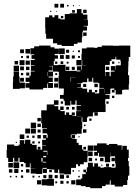

<svg xmlns="http://www.w3.org/2000/svg" viewBox="-20 -961 733 1011"><path d="M267 -941H287V-921H267ZM297 -941H317V-921H297ZM333 -935H341V-927H333ZM364 -934H370V-928H364ZM395 -933H399V-929H395ZM223 -783H219V-812H218V-870H238V-880H256V-870H267V-881H287V-863H299V-859H321V-887H347V-891H385V-913H409V-891H417V-884H440V-858H421V-857H443V-825H421V-822H438V-800H416V-792H414V-764H411V-737H388V-730H369V-719H305V-725H281V-733H259V-757H223ZM418 -910H436V-892H418ZM360 -908H374V-894H360ZM244 -904H250V-898H244ZM279 -903V-899H275V-903ZM313 -877V-865H301V-877ZM436 -790V-772H418V-790ZM606 -720V-721H666V-661H658V-639H656V-611H655V-582H654V-565H660V-517H658V-489H630V-487H623V-464H589V-487H583V-474H569V-488H582V-495H564V-493H561V-466H535V-462H557V-440H535V-432H534V-411H536V-371H478V-370H495V-352H477V-369H469V-348H444V-343H438V-319H414V-343H410V-318H413V-284H410V-257H384V-253H356V-251H353V-235H357V-250H375V-232H360V-229H384V-209H394V-197H412V-174H419V-167H442V-135H440V-107H421V-96H401V-86H391V-96H380V-77H354V-43H318V-47H292V-68H286V-51H266V-68H253V-71H227V-50H205V-72H226V-77H205V-72H202V-45H170V-47H142V-75H167V-76H141V-101H137V-80H115V-102H107V-108H83V-130H77V-110H55V-130H49V-108H23V-130H15V-172H17V-200H55V-193H78V-199H84V-223H108V-204H112V-225H140V-204H149V-198H173V-174H179V-173H202V-195H222V-197H202V-225H222V-232H207V-250H225V-235H231V-253H228V-259H204V-283H227V-286H201V-312H197V-380H226V-411H264V-433H288V-409H266V-402H287V-383H297V-400H315V-382H298V-376H321V-356H328V-369H344V-356H358V-369H374V-353H361V-350H381V-376H406V-378H383V-404H406V-408H383V-432H377V-410H355V-430H351V-406H321V-430H315V-441H296V-461H315V-472H316V-495H290V-523H288V-559H290V-582H287V-584H259V-614H239V-612H257V-590H236V-584H259V-558H236V-553H258V-529H236V-524H259V-498H233V-521H229V-498H207V-490H135V-499H114V-523H135V-530H115V-552H135V-562H142V-585H163V-588H143V-614H162V-617H142V-645H162V-651H146V-671H160V-675H140V-707H160V-717H186V-721H246V-712H267V-705H290V-677H268V-670H285V-652H268V-639H263V-618H287V-620H325V-588H383V-585H403V-590H385V-612H407V-594H410V-617H434V-618H413V-644H410V-617H382V-645H409V-678H411V-706H436V-711H476V-709H493V-714H516V-721H576V-719H577V-720ZM291 -706H321V-676H291ZM114 -703H138V-679H114ZM86 -701H106V-681H86ZM328 -683V-699H344V-683ZM391 -696H401V-686H391ZM363 -688V-694H369V-688ZM296 -671H316V-651H296ZM326 -671H346V-651H326ZM358 -669H374V-653H358ZM119 -654V-668H133V-654ZM101 -666V-656H91V-666ZM401 -656H391V-666H401ZM590 -617H616V-639H614V-647H592V-662H588V-649H567V-640H558V-619H534V-613H533V-560H535V-582H557V-560H563V-584H583V-589H564V-613H588V-594H590ZM83 -644H109V-618H83ZM115 -642H137V-620H115ZM57 -640H75V-622H57ZM313 -638V-624H299V-638ZM282 -637V-625H270V-637ZM582 -625H570V-637H582ZM331 -626V-636H341V-626ZM609 -628H603V-634H609ZM52 -615H80V-587H52ZM86 -611H106V-591H86ZM117 -610H135V-592H117ZM345 -592H327V-610H345ZM555 -592H537V-610H555ZM374 -593H358V-609H374ZM111 -496H84V-493H48V-529H49V-558H52V-585H80V-558H83V-529H84V-526H111ZM233 -581H231V-561H233ZM134 -579V-563H118V-579ZM90 -565V-577H102V-565ZM271 -566V-576H281V-566ZM378 -553V-554H352V-531H354V-553ZM106 -531H86V-551H106ZM286 -531H266V-551H286ZM502 -470V-495H528V-498H503V-523H498V-526H471V-551H466V-531H446V-548H439V-528H414V-523H386V-521H406V-501H387V-499H414V-494H439V-475H448V-489H464V-475H480V-469H497V-470ZM287 -500H265V-522H287ZM495 -502H477V-520H495ZM434 -503H418V-519H434ZM530 -470H531V-493H530ZM480 -487H492V-475H480ZM570 -445V-457H582V-445ZM300 -415V-427H312V-415ZM540 -427H552V-415H540ZM329 -384V-398H343V-384ZM359 -384V-398H373V-384ZM385 -346V-345H408V-346ZM177 -340H195V-322H177ZM462 -337V-325H450V-337ZM142 -315H170V-287H142ZM195 -292H177V-310H195ZM422 -297V-305H430V-297ZM113 -284H139V-258H113ZM143 -284H169V-258H143ZM435 -262H417V-280H435ZM194 -279V-263H178V-279ZM108 -229H84V-253H108ZM195 -232H177V-250H195ZM132 -247V-235H120V-247ZM150 -247H162V-235H150ZM399 -244V-238H393V-244ZM162 -205H150V-217H162ZM191 -216V-206H181V-216ZM69 -214V-208H63V-214ZM654 -113H658V-86H661V-36H654V-13H650V13H628V21H584V12H563V-11H558V11H536V19H517V30H455V24H431V19H406V14H381V-16H406V-21H413V-44H431V-54H419V-68H433V-56H437V-80H443V-104H469V-84H476V-101H496V-84H509V-78H526V-81H566V-78H587V-80H589V-101H586V-138H563V-159H562V-135H560V-107H532V-135H530V-136H501V-156H496V-141H476V-161H491V-167H472V-195H491V-206H541V-198H554V-203H598V-196H621V-173H624V-193H648V-173H658V-129H654ZM442 -195H470V-167H442ZM179 -188H193V-174H179ZM419 -188H433V-174H419ZM227 -144H229V-167H208V-162H227ZM444 -163H468V-139H444ZM223 -140H208V-133H223ZM465 -130V-112H447V-130ZM507 -130H525V-112H507ZM567 -130H585V-112H567ZM198 -110H204V-129H198ZM481 -116V-126H491V-116ZM223 -109H205V-105H223ZM81 -76H51V-106H81ZM48 -79H24V-103H48ZM538 -83V-99H554V-83ZM102 -85H90V-97H102ZM582 -97V-85H570V-97ZM519 -94V-88H513V-94ZM77 -50H55V-72H77ZM45 -52H27V-70H45ZM135 -52H117V-70H135ZM253 -54H239V-68H253ZM91 -56V-66H101V-56ZM362 -57V-65H370V-57ZM393 -58V-64H399V-58ZM317 -20H295V-42H317ZM236 -21V-41H256V-21ZM208 -23V-39H224V-23ZM284 -23H268V-39H284ZM343 -24H329V-38H343ZM102 -25H90V-37H102ZM161 -26H151V-36H161ZM40 -27H32V-35H40ZM70 -27H62V-35H70ZM182 -27V-35H190V-27ZM400 -27H392V-35H400ZM200 -17H228V-19H264V17H228V15H200ZM197 10H175V-12H197ZM377 10H355V-12H377ZM314 7H298V-9H314ZM342 5H330V-7H342ZM281 4H271V-6H281Z"/></svg>

Font: Rubik-Storm
Style: Regular
Weight: 400
Designer: NaN (generative design), Hubert & Fischer (Rubik source font outlines)
Foundry: NaN, Hubert & Fischer
Version: Version 1.000